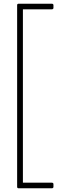

<svg xmlns="http://www.w3.org/2000/svg" viewBox="-20 -840 328 1031"><path d="M267 149V163Q267 171 258 171H80Q72 171 72 163V-812Q72 -820 80 -820H258Q267 -820 267 -812V-798Q267 -790 258 -790H103V141H258Q267 141 267 149Z"/></svg>

Font: LINE Seed JP_TTF Thin
Style: Regular
Weight: 250
Designer: LY Corporation & Fontrix & Fontworks
Version: Version 1.008